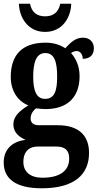

<svg xmlns="http://www.w3.org/2000/svg" viewBox="-20 -778 529 1035"><path d="M223 -606C316 -606 362 -683 364 -758H305C295 -710 266 -690 223 -690C181 -690 151 -710 142 -758H82C84 -683 131 -606 223 -606ZM205 237C378 237 460 165 460 46C460 -44 408 -103 291 -103H189C163 -103 145 -114 145 -140C145 -164 161 -185 175 -194C186 -192 213 -190 226 -190C352 -190 409 -263 409 -367C409 -424 388 -464 363 -492C371 -498 382 -503 394 -503C409 -503 426 -488 426 -461C471 -461 486 -488 486 -518C486 -549 466 -575 427 -575C386 -575 359 -547 332 -518C304 -536 270 -548 226 -548C97 -548 38 -480 38 -363C38 -286 78 -231 133 -210C86 -181 52 -151 52 -108C52 -62 86 -38 118 -24C47 -16 0 26 0 98C0 188 68 237 205 237ZM223 -245C175 -245 159 -291 159 -364C159 -441 175 -492 224 -492C274 -492 288 -443 288 -365C288 -290 275 -245 223 -245ZM208 180C144 180 106 149 106 95C106 29 148 12 182 12H284C330 12 353 32 353 76C353 140 307 180 208 180Z"/></svg>

Font: Noto Serif Bengali Condensed
Style: Bold
Weight: 700
Width: 3
Designer: Juan Bruce, Universal Thirst, Indian Type Foundry and the Monotype Design Team.
Foundry: Monotype Imaging Inc.
Version: Version 2.003